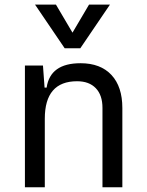

<svg xmlns="http://www.w3.org/2000/svg" viewBox="-20 -796 626 816"><path d="M415.5 0V-337.4Q415.5 -391.6 387.2 -421.1Q358.9 -450.7 307.6 -450.7Q170.4 -450.7 170.4 -291.5V0H85.9V-517.6H162.6L169.4 -423.8H178.2Q193.4 -527.3 322.3 -527.3Q407.2 -527.3 453.6 -477.5Q500 -427.7 500 -336.9V0ZM254.9 -590.8 128.9 -776.4H217.8L288.1 -657.2L358.4 -776.4H447.3L321.3 -590.8Z"/></svg>

Font: Cascadia Mono NF SemiLight
Style: Regular
Weight: 350
Monospace: yes
Designer: Aaron Bell
Foundry: Saja Typeworks
Version: Version 2404.023; ttfautohint (v1.8.4)